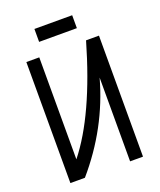

<svg xmlns="http://www.w3.org/2000/svg" viewBox="-161 -993 908 1092"><g transform="rotate(-20 293.0 -447.0)"><path d="M180.7 -815.4V-893.6H409.2V-815.4ZM73.2 0V-732.4H151.4V-115.2Q315.4 -320.8 434.6 -732.4H512.7V0H434.6V-506.8Q357.4 -227.5 161.1 0Z"/></g></svg>

Font: Consola Mono
Style: Book
Weight: 400
Monospace: yes
Designer: Wojciech Kalinowski "wmk69" (wmk69@o2.pl)
Foundry: Wojciech Kalinowski "wmk69" (wmk69@o2.pl)
Version: Version 2.1.0